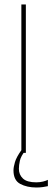

<svg xmlns="http://www.w3.org/2000/svg" viewBox="-20 -680 233 854"><path d="M75 0V-660H95V0ZM142 154Q100 154 70 138Q40 122 40 78Q40 63 46.5 41Q53 19 75 -12H94Q73 14 68.5 34.5Q64 55 64 71Q64 97 82 114Q100 131 141 131Q158 131 171.5 127.5Q185 124 193 120V148Q185 150 171 152Q157 154 142 154Z"/></svg>

Font: Lil Grotesk Thin
Style: Regular
Weight: 100
Designer: Bastien Sozeau
Foundry: NBR — Bastien Sozeau
Version: Version 3.003; ttfautohint (v1.8.4.7-5d5b);gftools[0.9.33]